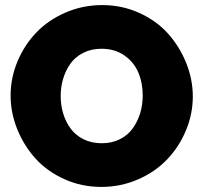

<svg xmlns="http://www.w3.org/2000/svg" viewBox="-20 -734 805 760"><path d="M22 -356Q22 -425.8 49.3 -491Q76.7 -556.2 124 -605.5Q171.4 -654.8 239.5 -684.3Q307.6 -713.9 384.8 -713.9Q462.9 -713.9 531.2 -682.9Q599.6 -651.9 645.3 -600.8Q690.9 -549.8 717 -484.9Q743.2 -419.9 743.2 -352.1Q743.2 -282.7 716.1 -217.8Q689 -152.8 641.8 -103.3Q594.7 -53.7 526.4 -23.9Q458 5.9 380.9 5.9Q302.7 5.9 234.6 -24.9Q166.5 -55.7 120.6 -106.4Q74.7 -157.2 48.3 -222.4Q22 -287.6 22 -356ZM382.8 -167Q423.3 -167 455.3 -183.3Q487.3 -199.7 506.3 -227.1Q525.4 -254.4 535.2 -287.1Q544.9 -319.8 544.9 -356Q544.9 -405.8 527.6 -446.8Q510.3 -487.8 472.4 -514.4Q434.6 -541 381.8 -541Q341.3 -541 309.6 -524.9Q277.8 -508.8 258.8 -481.9Q239.7 -455.1 230 -422.4Q220.2 -389.6 220.2 -354Q220.2 -317.4 230.2 -284.4Q240.2 -251.5 259.8 -224.9Q279.3 -198.2 311 -182.6Q342.8 -167 382.8 -167Z"/></svg>

Font: Rawline Black
Style: Regular
Weight: 900
Designer: Matt McInerney, Pablo Impallari, Rodrigo Fuenzalida
Foundry: Matt McInerney, Pablo Impallari, Rodrigo Fuenzalida
Version: Version 4.020;PS 004.020;hotconv 1.0.88;makeotf.lib2.5.64775